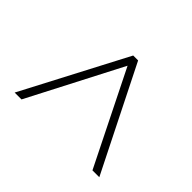

<svg xmlns="http://www.w3.org/2000/svg" viewBox="-101 -884 773 773"><g transform="rotate(45 285.0 -497.5)"><path d="M44 -276H83L289 -674L487 -276H526L304 -719H276Z"/></g></svg>

Font: Noto Sans Georgian ExtraLight
Style: Regular
Weight: 200
Designer: Monotype Design Team, Akaki Razmadze
Foundry: Google LLC
Version: Version 2.005